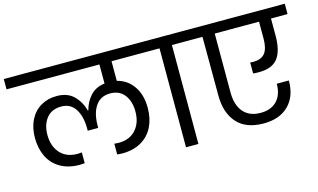

<svg xmlns="http://www.w3.org/2000/svg" viewBox="-115 -998 2079 1256"><g transform="rotate(-15 924.5 -370.0)"><path d="M684 -670V-537Q753 -520 793.5 -461.5Q834 -403 834 -314Q834 -243 807 -187.5Q780 -132 726 -100.5Q672 -69 596 -69Q588 -69 562 -71V-144Q584 -142 591 -142Q666 -142 708 -189Q750 -236 750 -312Q750 -381 716.5 -425Q683 -469 620 -469Q555 -469 521 -419.5Q487 -370 487 -286V-271H416V-286Q416 -369 383.5 -419Q351 -469 289 -469Q224 -469 189 -425.5Q154 -382 154 -312Q154 -236 196 -189Q238 -142 313 -142Q322 -142 342 -144V-71Q316 -69 308 -69Q232 -69 178 -100.5Q124 -132 97 -187.5Q70 -243 70 -314Q70 -384 96.5 -436Q123 -488 170 -515.5Q217 -543 278 -543Q351 -543 393 -501Q435 -459 451 -398H454Q468 -453 504 -493Q540 -533 602 -541V-670H-27V-740H930V-670Z M1009 0V-670H877V-740H1224V-670H1093V0Z M1558 -427Q1565 -426 1579 -426Q1634 -426 1658.5 -457.5Q1683 -489 1683 -556V-670H1383V-271Q1383 -186 1423.5 -138.5Q1464 -91 1540 -91Q1611 -91 1650.5 -132.5Q1690 -174 1690 -248H1772Q1772 -140 1710.5 -79.5Q1649 -19 1542 -19Q1422 -19 1361.5 -87Q1301 -155 1301 -273L1300 -670H1171V-740H1876V-670H1764V-554Q1764 -451 1725.5 -401Q1687 -351 1598 -351Q1572 -351 1558 -353Z"/></g></svg>

Font: A Bank Premium Regular
Style: Regular
Weight: 400
Designer: Ninad Kale (Devanagari), Jonny Pinhorn (Latin), Htun Naung (Myanmar)
Foundry: Indian Type Foundry
Version: 4.004